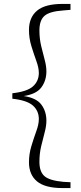

<svg xmlns="http://www.w3.org/2000/svg" viewBox="-20 -789 412 980"><path d="M43 -285.2V-313Q118.2 -321.3 148.2 -348.1Q178.2 -375 178.2 -417Q178.2 -442.9 165.5 -477.8Q152.8 -512.7 140.4 -553Q127.9 -593.3 127.9 -636.2Q127.9 -699.7 168.9 -734.4Q210 -769 298.8 -769H339.8V-738.8L304.2 -735.8Q232.9 -731 207 -708Q181.2 -685.1 181.2 -633.8Q181.2 -591.8 190.2 -554.2Q199.2 -516.6 208 -484.1Q216.8 -451.7 216.8 -424.8Q216.8 -377.9 191.4 -343.3Q166 -308.6 101.1 -298.8Q166 -289.1 191.4 -254.6Q216.8 -220.2 216.8 -172.9Q216.8 -146 208 -113.3Q199.2 -80.6 190.2 -42.7Q181.2 -4.9 181.2 37.1Q181.2 87.4 207 110.1Q232.9 132.8 304.2 139.2L339.8 141.1V170.9H298.8Q210 170.9 168.9 136.7Q127.9 102.5 127.9 39.1Q127.9 -3.4 140.4 -44.2Q152.8 -85 165.5 -119.9Q178.2 -154.8 178.2 -181.2Q178.2 -223.1 148.2 -250Q118.2 -276.9 43 -285.2Z"/></svg>

Font: Source Han Serif TW ExtraLight
Style: Regular
Weight: 250
Designer: Ryoko NISHIZUKA Ë•øÂ°öÊ∂ºÂ≠ê (kana & ideographs); Frank Grie√ühammer (Latin, Greek & Cyrillic); Wenlong ZHANG Âº†ÊñáÈæô 
Foundry: Adobe
Version: Version 2.003;hotconv 1.1.1;makeotfexe 2.6.0